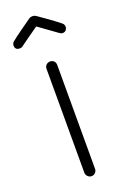

<svg xmlns="http://www.w3.org/2000/svg" viewBox="-146 -795 548 842"><g transform="rotate(-20 128.0 -374.0)"><path d="M153 -25Q153 -15 146 -7.5Q139 0 128 0Q118 0 110.5 -7.5Q103 -15 103 -25V-510Q103 -521 110.5 -528Q118 -535 128 -535Q139 -535 146 -528Q153 -521 153 -510ZM223 -633Q217 -633 210 -638Q190 -652 168.5 -668Q147 -684 124 -700Q101 -684 78.5 -668Q56 -652 37 -638Q32 -634 24 -634Q2 -634 2 -655Q2 -666 11 -673Q32 -690 57 -707.5Q82 -725 107 -743Q114 -748 122 -748H125Q133 -748 140 -743Q166 -725 190.5 -707.5Q215 -690 236 -673Q245 -666 245 -655Q245 -647 239.5 -640Q234 -633 223 -633Z"/></g></svg>

Font: Hubballi
Style: Regular
Weight: 400
Designer: Erin McLaughlin
Version: Version 1.000; ttfautohint (v1.8.3)